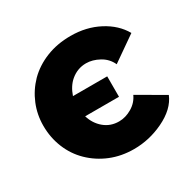

<svg xmlns="http://www.w3.org/2000/svg" viewBox="-126 -665 810 806"><g transform="rotate(-30 279.0 -262.5)"><path d="M448 -23Q521 -58 544 -114L415 -189Q401 -158 370.5 -140Q340 -122 308 -122Q267 -122 237 -147Q207 -172 195 -212H359V-311H193Q207 -352 234 -375Q267 -403 309 -403Q340 -403 372 -385.5Q404 -368 419 -335L538 -418Q508 -471 447 -503Q386 -535 310 -535Q245 -535 191.5 -513.5Q138 -492 100 -454Q63 -416 43 -367.5Q23 -319 23 -265Q23 -208 43.5 -157.5Q64 -107 102 -70Q141 -32 192.5 -11Q244 10 305 10Q379 10 448 -23Z"/></g></svg>

Font: RT Raleway ExtraBold
Style: Regular
Weight: 400
Designer: Matt McInerney, Pablo Impallari, Rodrigo Fuenzalida — Edited by Milan Moffatt in April 2016
Foundry: Matt McInerney, Pablo Impallari, Rodrigo Fuenzalida — Edited by Milan Moffatt in April 2016
Version: Version 3.001